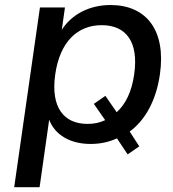

<svg xmlns="http://www.w3.org/2000/svg" viewBox="-20 -569 694 772"><path d="M139.2 183.6 177.7 -87.4C201.7 -25.4 263.2 9.8 344.2 9.8C383.3 9.8 418.9 2 450.2 -12.7L493.2 51.8L540 19.5L501.5 -40C564.5 -86.4 607.9 -165.5 623 -270C648.4 -447.3 568.4 -548.8 424.3 -548.8C341.8 -548.8 269.5 -513.2 228.5 -449.2L241.2 -539.1H140.6L37.1 183.6ZM332 -70.8C236.8 -70.8 183.1 -136.7 202.1 -270C221.2 -403.3 293.5 -467.8 388.7 -467.8C485.8 -467.8 538.6 -402.3 519.5 -270C509.8 -201.2 485.8 -150.9 449.2 -117.7L403.8 -183.6L357.4 -151.4L402.8 -85.9C381.3 -75.7 358.9 -70.8 332 -70.8Z"/></svg>

Font: Winston
Style: Italic
Weight: 400
Italic angle: -8.13011°
Designer: Vernon Adams, Kim Jin-seong, David Berlow, Cristiano Sobral
Foundry: The Winston Project Authors
Version: Version 3.004